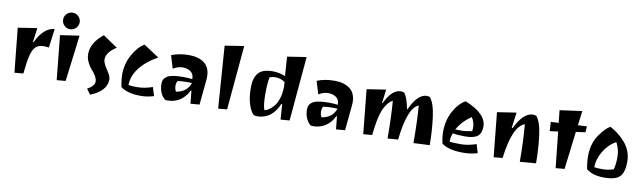

<svg xmlns="http://www.w3.org/2000/svg" viewBox="-40 -1104 5678 1695"><g transform="rotate(10 2798.5 -256.5)"><path d="M306.6 -263.7Q252 -263.7 224.1 -225.6Q196.3 -187.5 182.6 -85.9L171.9 4.9L92.8 11.7L52.7 -384.8L223.6 -411.1L207 -283.2H212.9Q277.3 -420.9 376 -429.7L353.5 -259.8Q324.2 -263.7 306.6 -263.7Z M471.7 11.7 431.6 -384.8 602.5 -410.2 550.8 4.9ZM456.5 -473.1Q434.6 -495.1 434.6 -525.9Q434.6 -556.6 456.5 -578.1Q478.5 -599.6 508.8 -599.6Q539.1 -599.6 561 -578.1Q583 -556.6 583 -525.9Q583 -495.1 561 -473.1Q539.1 -451.2 508.8 -451.2Q478.5 -451.2 456.5 -473.1Z M705.1 -263.7Q705.1 -366.2 813.5 -451.2L944.3 -362.3Q855.5 -305.7 855.5 -243.2Q855.5 -210 892.1 -157.2Q928.7 -104.5 928.7 -75.2Q928.7 29.3 784.2 86.9L749 39.1Q812.5 4.9 812.5 -35.6Q812.5 -76.2 758.8 -135.7Q738.3 -158.2 721.7 -192.9Q705.1 -227.5 705.1 -263.7Z M1173.8 -50.8Q1250 -50.8 1318.4 -76.2L1342.8 1Q1286.1 19.5 1224.6 19.5Q1163.1 19.5 1115.7 6.3Q1068.4 -6.8 1044.9 -28.3Q1033.2 -85.9 1032.2 -134.8Q1032.2 -234.4 1077.6 -316.4Q1123 -398.4 1181.6 -431.6L1320.3 -340.8Q1219.7 -286.1 1161.6 -211.4Q1103.5 -136.7 1103.5 -55.7Q1137.7 -50.8 1173.8 -50.8Z M1466.8 18.6Q1453.1 18.6 1447.3 17.6Q1419.9 -1 1403.8 -37.1Q1387.7 -73.2 1387.7 -118.7Q1387.7 -164.1 1426.3 -187Q1464.8 -210 1568.4 -210Q1606.4 -210 1649.4 -205.1L1647.5 -222.7Q1644.5 -254.9 1617.2 -273.4Q1589.8 -292 1547.4 -292Q1504.9 -292 1462.9 -265.6L1427.7 -380.9Q1496.1 -409.2 1584 -409.2Q1671.9 -409.2 1723.1 -369.6Q1774.4 -330.1 1774.4 -246.1Q1774.4 -226.6 1772.5 -215.8L1751 4.9L1670.9 11.7L1659.2 -103.5H1653.3Q1626 -45.9 1577.6 -13.7Q1529.3 18.6 1466.8 18.6ZM1652.3 -170.9 1610.4 -171.9Q1557.6 -171.9 1523.4 -166Q1512.7 -143.6 1512.7 -126Q1512.7 -108.4 1517.1 -92.3Q1521.5 -76.2 1527.3 -71.3Q1623 -85.9 1652.3 -170.9Z M1918.9 11.7 1878.9 -545.9 2049.8 -572.3 1998 4.9Z M2268.6 18.6Q2249 18.6 2236.3 11.7Q2207 -18.6 2189 -78.6Q2170.9 -138.7 2170.9 -223.1Q2170.9 -307.6 2208 -352.1Q2245.1 -396.5 2336.9 -396.5Q2393.6 -396.5 2450.2 -374L2438.5 -545.9L2609.4 -572.3L2558.6 4.9L2478.5 11.7L2468.8 -126H2461.9Q2400.4 18.6 2268.6 18.6ZM2368.2 -348.6Q2338.9 -348.6 2317.4 -337.9Q2306.6 -280.3 2306.6 -185.5Q2306.6 -90.8 2323.2 -45.9Q2362.3 -51.8 2405.3 -101.6Q2427.7 -127 2442.9 -174.3Q2458 -221.7 2458 -282.2Q2458 -293.9 2456.1 -320.3Q2419.9 -348.6 2368.2 -348.6Z M2771.5 18.6Q2757.8 18.6 2752 17.6Q2724.6 -1 2708.5 -37.1Q2692.4 -73.2 2692.4 -118.7Q2692.4 -164.1 2731 -187Q2769.5 -210 2873 -210Q2911.1 -210 2954.1 -205.1L2952.1 -222.7Q2949.2 -254.9 2921.9 -273.4Q2894.5 -292 2852.1 -292Q2809.6 -292 2767.6 -265.6L2732.4 -380.9Q2800.8 -409.2 2888.7 -409.2Q2976.6 -409.2 3027.8 -369.6Q3079.1 -330.1 3079.1 -246.1Q3079.1 -226.6 3077.1 -215.8L3055.7 4.9L2975.6 11.7L2963.9 -103.5H2958Q2930.7 -45.9 2882.3 -13.7Q2834 18.6 2771.5 18.6ZM2957 -170.9 2915 -171.9Q2862.3 -171.9 2828.1 -166Q2817.4 -143.6 2817.4 -126Q2817.4 -108.4 2821.8 -92.3Q2826.2 -76.2 2832 -71.3Q2927.7 -85.9 2957 -170.9Z M3481.4 -418.9Q3496.1 -418.9 3511.7 -413.1Q3543 -375 3561.5 -274.4H3567.4Q3596.7 -341.8 3634.3 -380.4Q3671.9 -418.9 3713.9 -418.9Q3728.5 -418.9 3742.2 -413.1Q3783.2 -364.3 3798.8 -239.7Q3814.5 -115.2 3814.5 4.9L3669.9 11.7Q3669.9 -177.7 3658.2 -323.2Q3562.5 -285.2 3531.2 4.9L3437.5 11.7Q3437.5 -177.7 3425.8 -323.2Q3389.6 -309.6 3356 -247.6Q3322.3 -185.5 3305.7 -53.7L3298.8 4.9L3219.7 11.7L3179.7 -384.8L3350.6 -411.1L3335 -287.1H3339.8Q3402.3 -418.9 3481.4 -418.9Z M4059.6 -431.6Q4252.9 -354.5 4252.9 -238.3Q4252.9 -177.7 4218.8 -151.4Q4184.6 -125 4109.9 -125Q4035.2 -125 3997.1 -133.8Q3982.4 -96.7 3981.4 -55.7Q4017.6 -50.8 4082 -50.8Q4146.5 -50.8 4220.7 -76.2L4244.1 1Q4185.5 19.5 4113.3 19.5Q3983.4 19.5 3922.9 -28.3Q3910.2 -85 3910.2 -134.8Q3910.2 -235.4 3954.6 -316.9Q3999 -398.4 4059.6 -431.6ZM4012.7 -170.9Q4022.5 -169.9 4064.9 -169.9Q4107.4 -169.9 4162.1 -181.6Q4164.1 -196.3 4165 -211.9Q4165 -259.8 4137.7 -303.7Q4057.6 -251 4012.7 -170.9Z M4666 -418.9Q4680.7 -418.9 4696.3 -413.1Q4737.3 -364.3 4752 -242.2Q4766.6 -120.1 4766.6 0L4623 11.7Q4623 -172.9 4609.4 -323.2Q4502.9 -284.2 4467.8 4.9L4388.7 11.7L4348.6 -384.8L4519.5 -411.1L4501 -270.5H4508.8Q4541 -339.8 4581.5 -379.4Q4622.1 -418.9 4666 -418.9Z M4944.3 11.7 4910.2 -310.5 4835.9 -300.8 4831.1 -382.8 4901.4 -386.7 4889.6 -498 5088.9 -525.4 5072.3 -395.5 5152.3 -399.4 5149.4 -345.7 5064.5 -334 5023.4 4.9Z M5493.2 -325.2Q5557.6 -250 5557.6 -154.3Q5557.6 -58.6 5519.5 -19.5Q5481.4 19.5 5378.9 19.5Q5276.4 19.5 5219.7 -27.3Q5180.7 -218.8 5264.6 -337.9Q5317.4 -411.1 5357.4 -431.6Q5433.6 -392.6 5493.2 -325.2ZM5452.1 -67.4Q5464.8 -116.2 5464.8 -180.7Q5464.8 -245.1 5432.6 -307.6Q5366.2 -272.5 5322.8 -200.7Q5279.3 -128.9 5279.3 -55.7Q5304.7 -50.8 5353 -50.8Q5401.4 -50.8 5452.1 -67.4Z"/></g></svg>

Font: Ravi Prakash
Style: Regular
Weight: 400
Designer: Appaji Ambarisha Darbha
Version: Version 1.0.4; ttfautohint (v1.2.42-39fb)